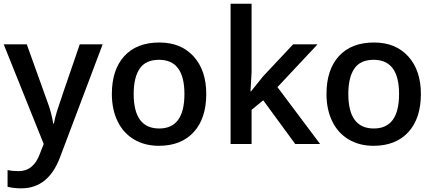

<svg xmlns="http://www.w3.org/2000/svg" viewBox="-20 -780 2350 1040"><path d="M0 -540H125L234.9 -233.9Q259.8 -168.5 268.1 -110.8H272Q276.4 -137.7 288.1 -176Q299.8 -214.4 412.1 -540H536.1L305.2 71.8Q242.2 240.2 95.2 240.2Q57.1 240.2 21 231.9V141.1Q46.9 147 80.1 147Q163.1 147 196.8 50.8L216.8 0Z M1097.2 -271Q1097.2 -138.7 1029.3 -64.5Q961.4 9.8 840.3 9.8Q764.6 9.8 706.5 -24.4Q648.4 -58.6 617.2 -122.6Q585.9 -186.5 585.9 -271Q585.9 -402.3 653.3 -476.1Q720.7 -549.8 843.3 -549.8Q960.4 -549.8 1028.8 -474.4Q1097.2 -398.9 1097.2 -271ZM704.1 -271Q704.1 -84 842.3 -84Q979 -84 979 -271Q979 -456.1 841.3 -456.1Q769 -456.1 736.6 -408.2Q704.1 -360.4 704.1 -271Z M1339.8 -285.2 1404.8 -366.2 1567.9 -540H1700.2L1482.9 -308.1L1713.9 0H1579.1L1405.8 -236.8L1342.8 -185.1V0H1229V-759.8H1342.8V-389.2L1336.9 -285.2Z M2259.8 -271Q2259.8 -138.7 2191.9 -64.5Q2124 9.8 2002.9 9.8Q1927.2 9.8 1869.1 -24.4Q1811 -58.6 1779.8 -122.6Q1748.5 -186.5 1748.5 -271Q1748.5 -402.3 1815.9 -476.1Q1883.3 -549.8 2005.9 -549.8Q2123 -549.8 2191.4 -474.4Q2259.8 -398.9 2259.8 -271ZM1866.7 -271Q1866.7 -84 2004.9 -84Q2141.6 -84 2141.6 -271Q2141.6 -456.1 2003.9 -456.1Q1931.6 -456.1 1899.2 -408.2Q1866.7 -360.4 1866.7 -271Z"/></svg>

Font: f0_51262          
Style: Regular
Weight: 600
Foundry: Ascender Corporation
Version: Version 1.10